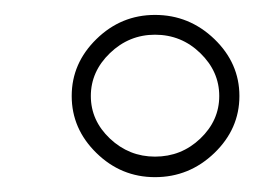

<svg xmlns="http://www.w3.org/2000/svg" viewBox="-20 -819 350 260"><path d="M189.9 -798.8Q236.3 -798.8 270.3 -766.1Q304.2 -733.4 304.2 -689Q304.2 -644.5 270.3 -611.8Q236.3 -579.1 189.9 -579.1Q144 -579.1 110.6 -611.8Q77.1 -644.5 77.1 -689Q77.1 -733.4 110.6 -766.1Q144 -798.8 189.9 -798.8ZM189.9 -606.9Q225.6 -606.9 251.2 -631.3Q276.9 -655.8 276.9 -689Q276.9 -722.2 251.2 -747.1Q225.6 -772 189.9 -772Q154.8 -772 128.9 -747.1Q103 -722.2 103 -689Q103 -655.8 128.9 -631.3Q154.8 -606.9 189.9 -606.9Z"/></svg>

Font: Trueno UltraLight
Style: Regular
Weight: 250
Designer: Julieta Ulanovsky
Foundry: Julieta Ulanovsky
Version: Version 3.001b | FøM Fix